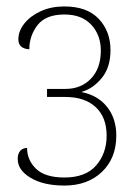

<svg xmlns="http://www.w3.org/2000/svg" viewBox="-20 -566 422 596"><path d="M180 10Q115 10 75 -14Q35 -38 35 -72Q35 -105 64 -107Q64 -69 92 -42Q120 -15 180 -15Q246 -15 278.5 -52.5Q311 -90 311 -145Q311 -202 277 -233.5Q243 -265 183 -265H126V-290H183Q232 -290 262.5 -322Q293 -354 293 -409Q293 -457 263.5 -489Q234 -521 180 -521Q122 -521 96.5 -488Q71 -455 71 -413Q37 -415 37 -444Q37 -470 56 -493.5Q75 -517 107 -531.5Q139 -546 180 -546Q250 -546 286.5 -507.5Q323 -469 323 -410Q323 -357 296 -324Q269 -291 234 -281V-280Q284 -270 312.5 -234Q341 -198 341 -145Q341 -75 296.5 -32.5Q252 10 180 10Z"/></svg>

Font: Noto Serif Condensed Thin
Style: Regular
Weight: 100
Width: 3
Designer: Monotype Design Team
Foundry: Monotype Imaging Inc.
Version: Version 2.013; ttfautohint (v1.8.4.7-5d5b)